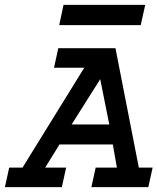

<svg xmlns="http://www.w3.org/2000/svg" viewBox="-26 -767 645 787"><path d="M212.9 -569.3H447.3L543 -80.1H599.6L582 0H348.6L366.2 -80.1H453.1L436.5 -174.8H217.8L159.2 -80.1H245.1L227.5 0H-5.9L11.7 -80.1H66.4L319.3 -489.3H195.3ZM421.9 -256.8 384.8 -442.4 267.6 -256.8ZM234.4 -747.1H569.3L550.8 -664.1H216.8Z"/></svg>

Font: Thabit-Bold-Oblique
Style: Bold Oblique
Weight: 700
Designer: Regenerated by Nadim Shaikli
Foundry: MAK Alagha
Version: 0.01